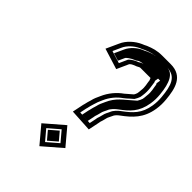

<svg xmlns="http://www.w3.org/2000/svg" viewBox="-222 -801 981 981"><g transform="rotate(45 268.0 -310.5)"><path d="M385.8 -264C387.6 -275.2 393.2 -282 398.7 -295C403.5 -309.5 416.2 -320.1 427 -328C476.8 -364.7 520 -403.9 532.3 -482C536.5 -508.2 536.2 -529.8 534.3 -551C527.7 -623 512.1 -696 423.2 -696H363.2C324.2 -696 300.5 -688 271.1 -676C262.3 -671.3 254.4 -667.7 247.3 -665C213.1 -650 177.7 -619.3 162.3 -583L131.7 -516L244.2 -481L273.5 -546C282.4 -555.9 294.7 -559.1 308.5 -565C314.9 -568.2 322.5 -573 326.8 -573H400.8C400.3 -569.9 404.5 -563.1 405 -562C407 -540.1 414.4 -520.4 410.2 -494C410.3 -490 410 -486 409.3 -482L407.6 -471C405.2 -464.2 403.5 -459.4 399.9 -454L387.2 -443C376.2 -433 367.8 -425.7 361.7 -421C329.9 -398.8 301.6 -365.4 284.6 -326C276.3 -308.1 270.1 -295.5 265.7 -276C262.4 -264.2 257.9 -251.8 256 -240L253.7 -232L241.1 -171L363 -164L375.8 -226L376.9 -233C380.4 -242.6 382.9 -252.3 385.8 -264ZM169.4 -15 245.1 75 345.9 -12 270.2 -102ZM352.3 -235.5 350.9 -226.6 343.4 -190.4 271 -194.5 278.3 -229.8 280.8 -238.4 281 -240C282.3 -248.3 286.3 -259.8 290 -272.9C295.1 -290.6 298.1 -298.8 307.5 -319C322.6 -354 346.9 -382.4 374 -401.3C382.1 -407 391.4 -415.5 402.4 -425.6L418.1 -439.2C424.7 -449.2 429 -459.7 432.2 -468.5L434.3 -482C440.6 -521.2 431.9 -550.1 429.8 -572.3C429.1 -573.7 427.1 -577.5 426.6 -578.4L429.7 -598H330.7C313 -598 304.7 -589.4 300.7 -587.3C287.1 -581.6 269.2 -575.6 252.6 -557.4L232.2 -512.1L165.5 -532.8L185.3 -576.2C197.2 -604.3 226.6 -630 253.7 -642.1C262.2 -645.4 270.3 -649.2 278.9 -653.7C307.3 -665.2 324.3 -671 359.3 -671H419.3C488.7 -671 502.4 -617.8 509.1 -544.9C510.9 -525 511.1 -505.8 507.3 -482C496.5 -413.5 462.2 -382.7 414 -347.2C402.7 -338.9 383.1 -322.9 375.2 -300.5C371.9 -293 363.9 -280.7 361 -265.3C357.9 -252.9 355.6 -244.6 352.3 -235.5ZM204.7 -15 264.6 -66.6 310.5 -12 250.7 39.6ZM345.9 -264.8C348.4 -278.7 355.6 -289.2 359.6 -298.5C366.5 -318.2 385.4 -334.2 397.3 -343C444.6 -377.8 480.8 -409.3 492.3 -482C496.3 -506.7 496 -526.8 494.1 -547.1C486.9 -625.9 464.9 -671 419.3 -671H359.3C330.9 -671 319.6 -667.2 293.1 -656.5C284.6 -652 276.9 -648.3 267.2 -644.6C244.2 -634.1 214 -609.3 201.1 -578.7L179 -530.3L220 -517.6L236.3 -553.7C252.1 -571.1 275.5 -580 286.3 -584.4C286.8 -584.7 296.2 -598 330.7 -598H444.7L441.2 -575.8C442 -574.1 443.8 -571 444.9 -568.8C446.8 -548.2 455.1 -527.5 450.4 -495.3C450.4 -491.9 450 -486.3 449.3 -482L447.4 -469.4C444.4 -461.2 440.7 -452.2 434.9 -443.5L419.4 -430.1C382.4 -396.3 346.7 -375.9 323.3 -321.5C314.3 -302.3 309.7 -293.4 305.4 -274.5C301.6 -260.9 297.6 -249.9 296 -240L295.9 -239L293.5 -230.6L285.8 -193.8L328.6 -191.3L335.9 -226.4L337.2 -234.6C340.4 -243.7 342.9 -252.7 345.9 -264.8ZM216.5 -15 252.6 27.8 298.7 -12 262.7 -54.8Z"/></g></svg>

Font: Tape
Style: Regular
Weight: 500
Foundry: Cannot Into Space Fonts
Version: Version 0.97